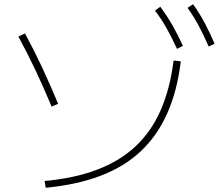

<svg xmlns="http://www.w3.org/2000/svg" viewBox="-20 -875 1040 908"><path d="M191 -19Q332 -32 439 -72.5Q546 -113 620.5 -182.5Q695 -252 739.5 -353Q784 -454 801 -589L835 -585Q818 -444 770.5 -338Q723 -232 645 -159Q567 -86 455 -43.5Q343 -1 196 13ZM224 -371Q187 -460 148.5 -541.5Q110 -623 67 -702L98 -717Q141 -638 179.5 -555.5Q218 -473 255 -384ZM817 -644Q791 -701 766.5 -744Q742 -787 713 -825L738 -843Q770 -800 795.5 -755.5Q821 -711 845 -658ZM967 -655Q942 -712 918.5 -755.5Q895 -799 867 -838L893 -855Q924 -812 948 -766.5Q972 -721 995 -668Z"/></svg>

Font: M PLUS 1 ExtraLight
Style: Regular
Weight: 250
Version: Version 1.001